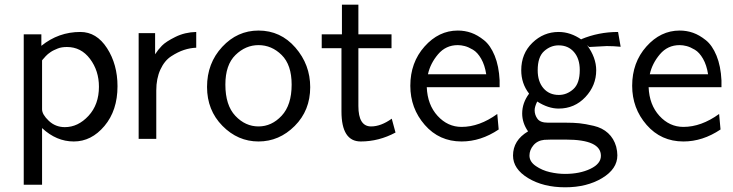

<svg xmlns="http://www.w3.org/2000/svg" viewBox="-20 -591 3120 817"><path d="M81 195V-445H156V-396Q229 -455 322 -455Q391 -455 435.5 -386Q480 -317 480 -224Q480 -121 424.5 -55Q369 11 294 11Q220 11 159 -46V195ZM159 -126Q159 -104 187.5 -77Q216 -50 256 -50Q312 -50 356.5 -98Q401 -146 401 -222Q401 -290 363 -340.5Q325 -391 265 -391Q254 -391 244 -389.5Q234 -388 225.5 -384.5Q217 -381 209.5 -377.5Q202 -374 195.5 -369.5Q189 -365 184 -361Q179 -357 174.5 -352Q170 -347 167.5 -344Q165 -341 162 -338L159 -334Z M570 0V-450H640V-360Q652 -379 669 -396.5Q686 -414 726.5 -434Q767 -454 815 -455V-388Q789 -387 763 -378.5Q737 -370 708.5 -351.5Q680 -333 662.5 -295Q645 -257 645 -206V0Z M861 -221Q861 -322 925.5 -391.5Q990 -461 1080 -461Q1174 -461 1237 -388.5Q1300 -316 1300 -220Q1300 -121 1234 -55Q1168 11 1080 11Q992 11 926.5 -55.5Q861 -122 861 -221ZM939 -231Q939 -143 981.5 -98Q1024 -53 1080 -53Q1136 -53 1178.5 -98.5Q1221 -144 1221 -231Q1221 -315 1178.5 -357Q1136 -399 1080 -399Q1025 -399 982 -357Q939 -315 939 -231Z M1349 -386V-445H1435V-571H1505V-445H1646V-386H1505V-140Q1505 -53 1559 -53Q1601 -53 1647 -86L1663 -27Q1592 11 1515 11Q1433 11 1433 -117V-386Z M1726 -226Q1726 -325 1786.5 -393Q1847 -461 1928 -461Q1958 -461 1985 -451.5Q2012 -442 2039.5 -420Q2067 -398 2085 -354Q2103 -310 2106 -249V-220H1796Q1799 -145 1842 -98Q1885 -51 1944 -51Q2020 -51 2096 -106L2102 -40Q2026 11 1944 11Q1849 11 1787.5 -59.5Q1726 -130 1726 -226ZM1801 -275H2049Q2043 -314 2027.5 -341Q2012 -368 1992.5 -379.5Q1973 -391 1957.5 -395Q1942 -399 1928 -399Q1877 -399 1844 -360Q1811 -321 1801 -275Z M2163 71Q2163 6 2227 -32Q2202 -68 2202 -108Q2202 -153 2231 -192V-193Q2198 -236 2198 -292Q2198 -363 2245.5 -409Q2293 -455 2357 -455Q2408 -455 2455 -422L2453 -424Q2527 -455 2610 -455L2621 -392Q2591 -395 2562 -395Q2559 -395 2487 -391L2478 -399Q2517 -346 2517 -292Q2517 -227 2471 -178Q2425 -129 2357 -129Q2313 -129 2266 -159Q2255 -137 2255 -122Q2255 -102 2267 -85.5Q2279 -69 2311 -69H2386Q2421 -69 2445.5 -66.5Q2470 -64 2506.5 -55.5Q2543 -47 2567.5 -24.5Q2592 -2 2602 33Q2607 53 2607 70Q2607 128 2542 167Q2477 206 2385 206Q2292 206 2227.5 167Q2163 128 2163 71ZM2233 71Q2233 97 2260 115.5Q2287 134 2320 141.5Q2353 149 2384 149Q2447 149 2492 127.5Q2537 106 2537 72Q2537 3 2388 3H2325L2296 4Q2267 7 2250 27Q2233 47 2233 71ZM2268 -292Q2268 -244 2292.5 -215.5Q2317 -187 2358 -187Q2392 -187 2419.5 -211.5Q2447 -236 2447 -293Q2447 -341 2422.5 -369.5Q2398 -398 2357 -398Q2323 -398 2295.5 -373.5Q2268 -349 2268 -292Z M2670 -226Q2670 -325 2730.5 -393Q2791 -461 2872 -461Q2902 -461 2929 -451.5Q2956 -442 2983.5 -420Q3011 -398 3029 -354Q3047 -310 3050 -249V-220H2740Q2743 -145 2786 -98Q2829 -51 2888 -51Q2964 -51 3040 -106L3046 -40Q2970 11 2888 11Q2793 11 2731.5 -59.5Q2670 -130 2670 -226ZM2745 -275H2993Q2987 -314 2971.5 -341Q2956 -368 2936.5 -379.5Q2917 -391 2901.5 -395Q2886 -399 2872 -399Q2821 -399 2788 -360Q2755 -321 2745 -275Z"/></svg>

Font: CMU Sans Serif
Style: Medium
Weight: 500
Version: Version 0.7.0